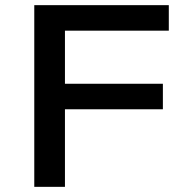

<svg xmlns="http://www.w3.org/2000/svg" viewBox="-20 -725 724 745"><path d="M113 0V-705H635V-606H232V-400H612V-301H232V0Z"/></svg>

Font: Nunito Sans 7pt SemiExpanded SemiBold
Style: Regular
Weight: 600
Width: 6
Designer: Vernon Adams
Foundry: Vernon Adams
Version: Version 3.101;gftools[0.9.27]